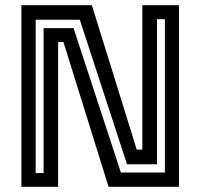

<svg xmlns="http://www.w3.org/2000/svg" viewBox="-20 -720 772 740"><path d="M117.5 -53H148V-611.5H263.5L446 -55H615.5V-646H585V-87H469.5L287.5 -644H117.5ZM62.5 0V-700H334L507 -143.5H528.5V-700H670V0H398.5L224.5 -558H204V0Z"/></svg>

Font: Tourney SemiBold
Style: Regular
Weight: 600
Version: Version 1.015